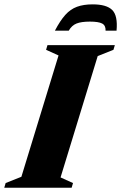

<svg xmlns="http://www.w3.org/2000/svg" viewBox="-55 -882 569 902"><path d="M220 -621.5 161.5 -648 168 -670H484.5L478 -648L404 -618.5L229.5 -48.5L288 -22L281.5 0H-35L-28.5 -22L45.5 -51.5ZM367.5 -780.5Q327 -780.5 304.5 -771.5Q282 -762.5 268 -738H203Q227.5 -785 251.8 -812Q276 -839 306.8 -850.2Q337.5 -861.5 380.5 -861.5Q445.5 -861.5 472.2 -835Q499 -808.5 492.5 -738H441Q442 -762.5 424.8 -771.5Q407.5 -780.5 367.5 -780.5Z"/></svg>

Font: Newsreader Text ExtraBold
Style: Italic
Weight: 800
Italic angle: -17°
Designer: Hugues Gentile
Foundry: Production Type
Version: Version 1.001